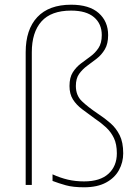

<svg xmlns="http://www.w3.org/2000/svg" viewBox="-20 -785 594 815"><path d="M439 -636Q439 -599 425 -575.5Q411 -552 391 -536.5Q371 -521 350.5 -506Q330 -491 316 -471.5Q302 -452 302 -420Q302 -380 327.5 -355.5Q353 -331 396 -302Q425 -283 449 -262Q473 -241 488 -211Q503 -181 503 -134Q503 -96 485 -63Q467 -30 430 -10Q393 10 337 10Q290 10 259.5 1.5Q229 -7 203 -17V-45Q236 -30 268 -22.5Q300 -15 337 -15Q405 -15 440.5 -47.5Q476 -80 476 -134Q476 -173 463.5 -199Q451 -225 430 -244.5Q409 -264 382 -282Q353 -303 328.5 -321.5Q304 -340 289.5 -363Q275 -386 275 -420Q275 -456 289 -478Q303 -500 323.5 -515.5Q344 -531 364 -545.5Q384 -560 398 -581Q412 -602 412 -636Q412 -684 379 -712Q346 -740 282 -740Q197 -740 156 -694Q115 -648 115 -563V0H89V-563Q89 -660 138.5 -712.5Q188 -765 282 -765Q359 -765 399 -729.5Q439 -694 439 -636Z"/></svg>

Font: Noto Sans Gujarati Thin
Style: Regular
Weight: 100
Designer: Jelle Bosma - Monotype Design Team, Universal Thirst
Foundry: Monotype Imaging Inc.
Version: Version 2.106; ttfautohint (v1.8.4.7-5d5b)